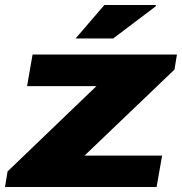

<svg xmlns="http://www.w3.org/2000/svg" viewBox="-38 -745 725 765"><path d="M263.2 -591.8 377.9 -725.1H583V-720.2L413.1 -591.8ZM-18.1 0 -7.8 -62 346.2 -401.9H69.8L91.8 -527.8H667L657.2 -467.8L298.8 -125H607.9L585.9 0Z"/></svg>

Font: Archivo Expanded ExtraBold
Style: Italic
Weight: 800
Width: 7
Italic angle: -10°
Designer: Hector Gatti
Foundry: Omnibus-Type
Version: Version 2.001